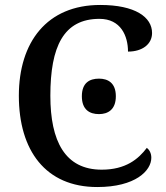

<svg xmlns="http://www.w3.org/2000/svg" viewBox="-20 -744 669 774"><path d="M372 10C526 10 590 -56 590 -108C590 -127 582 -140 572 -148C538 -103 487 -60 390 -60C242 -60 183 -175 183 -358C183 -556 236 -668 381 -668C467 -668 496 -599 496 -536C554 -536 593 -566 593 -611C593 -675 525 -724 384 -724C169 -724 56 -574 56 -358C56 -137 164 10 372 10ZM379 -284C415 -284 447 -302 447 -356C447 -410 415 -427 379 -427C341 -427 310 -410 310 -356C310 -302 341 -284 379 -284Z"/></svg>

Font: Noto Serif Medium
Style: Regular
Weight: 500
Designer: Monotype Design Team
Foundry: Monotype Imaging Inc.
Version: Version 2.013